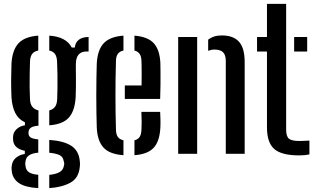

<svg xmlns="http://www.w3.org/2000/svg" viewBox="-20 -790 1626 986"><path d="M176.5 176Q111 172.5 78.5 151Q46 129.5 41 92.5Q40 86.5 39.5 78.8Q39 71 40 64.5Q42 38 60.5 21.5Q79 5 107.5 0.5V-15.5Q51.5 -27 47.5 -69Q46.5 -77 46.8 -81.5Q47 -86 47.5 -92Q49 -112 66 -127.5Q83 -143 108 -146.5V-162Q75 -177.5 58.8 -209Q42.5 -240.5 39 -289.5Q38 -316 37.5 -337Q37 -358 37.2 -377Q37.5 -396 38 -417Q38.5 -438 39 -464.5Q43.5 -534.5 75.5 -568.2Q107.5 -602 176.5 -607V-530.5Q155 -526.5 145 -512.8Q135 -499 134 -473.5Q133 -444.5 132.5 -409.8Q132 -375 132.2 -341.2Q132.5 -307.5 134 -279.5Q135.5 -254.5 146.5 -241Q157.5 -227.5 177.5 -223V-144.5Q150 -142.5 138.2 -134Q126.5 -125.5 126.5 -110.5Q126.5 -110 126.5 -108.5Q126.5 -107 126.5 -105.5Q126.5 -91.5 137.2 -84.2Q148 -77 176.5 -74V-6Q147.5 -3.5 130.5 6.8Q113.5 17 111 39.5Q109.5 45 109.8 51.5Q110 58 111 63.5Q114 86 130.8 95.8Q147.5 105.5 176.5 107.5ZM233 176V108Q264.5 105 284.2 94.8Q304 84.5 308 62Q310 55.5 309.8 49.5Q309.5 43.5 307 36.5Q303.5 14 283.5 5.5Q263.5 -3 233 -5.5V-71.5Q306.5 -66.5 345.2 -41.8Q384 -17 389.5 34.5Q390.5 41 390.8 50Q391 59 389.5 69Q384 125 340.8 148.5Q297.5 172 233 176ZM233 -146.5V-223Q252 -228 262 -240.8Q272 -253.5 273.5 -278.5Q275 -307 275.2 -340.8Q275.5 -374.5 275 -409.5Q274.5 -444.5 273 -476Q271.5 -500 262.2 -513Q253 -526 233 -530.5V-607Q320 -601 348.5 -546H364Q367 -572.5 385.2 -586.2Q403.5 -600 435 -600V-525.5H423Q398 -525.5 383.8 -509.8Q369.5 -494 369.5 -459V-433Q370 -405 370 -383.2Q370 -361.5 369.8 -339.5Q369.5 -317.5 368.5 -289.5Q364 -219.5 333 -185.5Q302 -151.5 233 -146.5Z M477 -134Q476 -167 475.2 -209.8Q474.5 -252.5 474.5 -298.8Q474.5 -345 475.2 -388Q476 -431 477 -464.5Q481 -535 513.2 -568.5Q545.5 -602 614 -607V-530.5Q593.5 -526 584.8 -513Q576 -500 575.5 -478Q574 -432 573.5 -388.2Q573 -344.5 573 -301.5Q573 -258.5 573.5 -214.5Q574 -170.5 575.5 -124Q576 -99.5 585.2 -86.8Q594.5 -74 614 -69.5V7Q543 2 511.8 -31.8Q480.5 -65.5 477 -134ZM670.5 7V-69.5Q689 -74 697.2 -87Q705.5 -100 706.5 -124.5Q707.5 -139.5 707.5 -163.5Q707.5 -187.5 706 -215.5H802.5Q803.5 -201.5 804 -176Q804.5 -150.5 803.5 -134Q800 -65 769.5 -31.5Q739 2 670.5 7ZM621 -282V-351H707Q707.5 -377 707.5 -403Q707.5 -429 707.2 -449.2Q707 -469.5 706.5 -478Q705.5 -501 696.8 -513.5Q688 -526 670.5 -530.5V-607Q739 -601.5 769.5 -568.2Q800 -535 803.5 -468Q804 -456.5 804.2 -425.2Q804.5 -394 804.2 -355.2Q804 -316.5 802.5 -282Z M895 0V-600H992.5V0ZM1139.5 0V-479Q1139 -508.5 1125 -522Q1111 -535.5 1081.5 -535.5Q1072.5 -535.5 1064.5 -533.8Q1056.5 -532 1049 -529V-586.5Q1062.5 -597 1079.5 -602.5Q1096.5 -608 1119.5 -608Q1178 -608 1207.2 -575.8Q1236.5 -543.5 1236.5 -471V0Z M1300 -525.5V-600H1351V-770H1449.5V-124.5Q1449.5 -90 1463.5 -78Q1477.5 -66 1517.5 -66Q1532 -66 1543.2 -66.8Q1554.5 -67.5 1569 -68V3Q1557 5.5 1544.2 6.8Q1531.5 8 1516.5 8Q1426 8 1388.5 -24.8Q1351 -57.5 1351 -136V-525.5ZM1490.5 -525.5V-600H1557.5V-525.5Z"/></svg>

Font: Big Shoulders Stencil Text Thin SemiBold
Style: Regular
Weight: 600
Version: Version 2.001